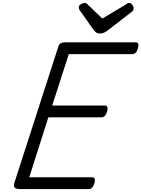

<svg xmlns="http://www.w3.org/2000/svg" viewBox="-20 -1286 962 1306"><path d="M116 0Q91 0 81 -9Q71 -18 77 -40L377 -970Q381 -984 392.5 -991Q404 -998 424 -998H905Q916 -998 920 -988Q924 -978 918 -958Q913 -938 903 -928Q893 -918 882 -918H448L335 -568H695Q706 -568 710 -558Q714 -548 709 -528Q703 -508 693 -498Q683 -488 672 -488H309L179 -80H608Q619 -80 623.5 -70.5Q628 -61 622 -40Q617 -21 607 -10.5Q597 0 586 0ZM858 -1266Q870 -1266 879.5 -1254Q889 -1242 889 -1231Q889 -1221 886 -1216Q883 -1211 878 -1207L715 -1081Q700 -1069 687 -1063.5Q674 -1058 658 -1058Q645 -1058 634.5 -1065Q624 -1072 615 -1085L523 -1215Q518 -1223 517 -1228Q516 -1233 516 -1237Q516 -1249 530.5 -1257.5Q545 -1266 555 -1266Q565 -1266 570 -1261.5Q575 -1257 582 -1250L676 -1160L829 -1251Q836 -1255 843 -1260.5Q850 -1266 858 -1266Z"/></svg>

Font: Playwrite AU TAS
Style: Regular
Weight: 400
Designer: Veronika Burian, José Scaglione
Foundry: TypeTogether
Version: Version 1.002